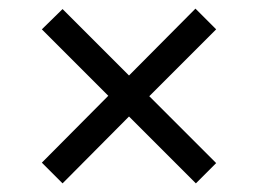

<svg xmlns="http://www.w3.org/2000/svg" viewBox="-20 -581 599 445"><path d="M125 -156 77 -204 231 -359 77 -513 125 -560 279 -406 433 -561 481 -513 326 -358 481 -203 434 -156 279 -311Z"/></svg>

Font: Noto Serif Thai SemiBold
Style: Regular
Weight: 600
Designer: Monotype Design Team
Foundry: Monotype Imaging Inc.
Version: Version 2.001; ttfautohint (v1.8.4.7-5d5b)